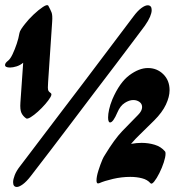

<svg xmlns="http://www.w3.org/2000/svg" viewBox="-30 -732 753 762"><path d="M545 -630Q532 -613 501.5 -572Q471 -531 429.5 -476.5Q388 -422 342 -361.5Q296 -301 252 -242.5Q208 -184 171.5 -136.5Q135 -89 113.5 -61Q92 -33 92 -33Q75 -11 60.5 -0.5Q46 10 37 10Q22 10 22 -9Q22 -20 28.5 -37Q35 -54 50 -73Q53 -77 75.5 -106.5Q98 -136 133.5 -183Q169 -230 212 -286.5Q255 -343 299.5 -401.5Q344 -460 384 -513.5Q424 -567 454.5 -607Q485 -647 499 -666Q516 -689 531 -700Q546 -711 556 -711Q572 -711 572 -692Q572 -681 565.5 -665.5Q559 -650 545 -630ZM387 -118Q424 -179 455.5 -212Q487 -245 518 -276Q534 -292 534 -307Q534 -320 523.5 -327.5Q513 -335 499 -335Q483 -335 465 -323.5Q447 -312 436 -286Q419 -246 407 -246Q399 -246 399 -266Q399 -279 403 -297.5Q407 -316 416 -338Q445 -405 483.5 -433.5Q522 -462 557 -462Q593 -462 618 -437.5Q643 -413 643 -374Q643 -348 628.5 -317Q614 -286 582 -254Q546 -218 526.5 -199.5Q507 -181 490 -161Q512 -165 532 -165Q559 -165 584 -157.5Q609 -150 625 -131Q627 -129 627 -122Q627 -109 620 -87.5Q613 -66 602.5 -45Q592 -24 582 -11.5Q572 1 567 -5Q555 -19 533.5 -24.5Q512 -30 487 -30Q453 -30 418.5 -22Q384 -14 364 -5Q362 -4 359 -4Q353 -4 353 -16Q353 -31 360.5 -55Q368 -79 377 -100Q381 -109 387 -118ZM162 -709Q170 -694 174.5 -683Q179 -672 177 -645L161 -407L160 -385Q160 -375 162.5 -371Q165 -367 172 -362Q177 -358 170 -346Q163 -334 149.5 -318.5Q136 -303 120.5 -289Q105 -275 92 -267Q79 -259 74 -262Q61 -271 55 -284Q49 -297 51 -325L62 -483Q50 -473 35.5 -468.5Q21 -464 10 -464Q-10 -464 -10 -474Q-10 -482 2 -491Q11 -498 20 -517Q29 -536 36.5 -558.5Q44 -581 47 -600Q48 -607 54.5 -617Q61 -627 70 -638Q83 -655 103 -674Q123 -693 140.5 -704.5Q158 -716 162 -709Z"/></svg>

Font: Ga Maamli
Style: Regular
Weight: 400
Designer: Afotey Clement Nii Odai, Ama Asantewa Diaka, David Abbey-Thompson
Foundry: Sorkin Type Co.
Version: Version 1.000; ttfautohint (v1.8.4.7-5d5b)